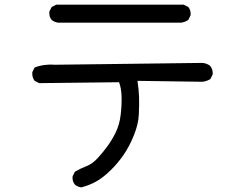

<svg xmlns="http://www.w3.org/2000/svg" viewBox="-20 -725 1040 815"><path d="M325.2 70.3Q309.6 68.4 297.9 58.6Q286.1 44.9 288.1 23.4L297.9 3.9Q321.3 -9.8 346.7 -19.5Q372.1 -29.3 394.5 -53.7Q417 -78.1 436.5 -105Q456.1 -131.8 471.7 -164.1Q487.3 -196.3 492.2 -237.3Q497.1 -278.3 496.1 -314.5Q495.1 -350.6 485.4 -376L146.5 -372.1L127 -381.8Q115.2 -397.5 117.2 -418.9L127 -438.5Q168 -454.1 214.8 -450.2L839.8 -458Q857.4 -456.1 871.1 -446.3Q884.8 -430.7 882.8 -409.2L873 -389.6Q857.4 -379.9 839.8 -377.9L563.5 -381.8Q569.3 -344.7 570.3 -312.5Q571.3 -280.3 569.3 -239.3Q567.4 -198.2 548.8 -151.9Q530.3 -105.5 505.4 -68.8Q480.5 -32.2 447.8 -0.5Q415 31.2 385.7 46.9Q356.4 62.5 325.2 70.3ZM226.6 -628.9Q210.9 -630.9 199.2 -640.6Q187.5 -654.3 189.5 -675.8L199.2 -695.3L218.8 -705.1H759.8L779.3 -695.3Q791 -681.6 789.1 -660.2L779.3 -640.6Q765.6 -630.9 749 -628.9Z"/></svg>

Font: NaikaiFont
Style: Regular-Lite
Weight: 400
Version: Version 1.67